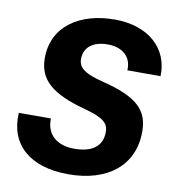

<svg xmlns="http://www.w3.org/2000/svg" viewBox="-83 -812 812 895"><g transform="rotate(10 323.0 -364.0)"><path d="M300 10C487 10 605 -86 605 -245C605 -344 554 -401 383 -443C300 -464 265 -486 265 -530C265 -587 310 -618 376 -618C448 -618 491 -578 487 -515H644C649 -647 548 -738 389 -738C224 -738 98 -656 98 -505C98 -402 164 -346 319 -304C417 -278 438 -254 438 -214C438 -145 388 -112 306 -112C223 -112 172 -157 175 -232H23C14 -82 116 10 300 10Z"/></g></svg>

Font: Mona Sans
Style: Bold Italic
Weight: 700
Italic angle: -11.7°
Designer: Deni Anggara
Foundry: GitHub
Version: Version 2.000;Glyphs 3.2.3 (3260)